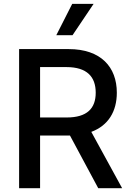

<svg xmlns="http://www.w3.org/2000/svg" viewBox="-20 -984 685 1004"><path d="M79.9 0H189.6V-275.2H338.8H345.9L493.6 0H618.6L457.4 -294.4C546.5 -327.4 590.9 -401.6 590.9 -499.3C590.9 -633.2 507.8 -727.3 339.1 -727.3H79.9ZM189.6 -369.7V-633.2H327.4C435.7 -633.2 480.5 -581.7 480.5 -499.3C480.5 -417.3 435.7 -369.7 328.8 -369.7ZM274.5 -800.1H359.4L469.5 -963.8H357.6Z"/></svg>

Font: Magic Ui Pro Medium
Style: Regular
Weight: 500
Designer: Stefan Endress, Andreas Faust
Version: Version 1.000;FEAKit 1.0